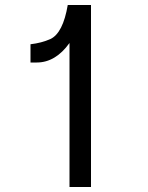

<svg xmlns="http://www.w3.org/2000/svg" viewBox="-20 -745 590 768"><path d="M258 3H344V-725H251Q232 -613 182 -589Q146 -573 102 -568V-495H127Q202 -495 258 -573Z"/></svg>

Font: Sawarabi Gothic
Style: Regular
Weight: 400
Designer: mshio (mshio@users.sourceforge.jp)
Version: Version 20141215